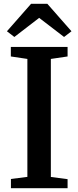

<svg xmlns="http://www.w3.org/2000/svg" viewBox="-20 -990 412 1010"><path d="M124 -59.5V-680L37 -693V-743H335.5V-693L247.5 -680V-59L335.5 -47.5V0H37.5V-48.5ZM55.5 -795.5 16.5 -825.5 143.5 -970H229L356 -825.5L317 -795.5L186 -896Z"/></svg>

Font: Merriweather 36pt SemiBold
Style: Regular
Weight: 600
Version: Version 2.100